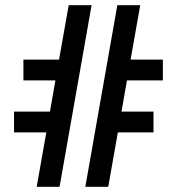

<svg xmlns="http://www.w3.org/2000/svg" viewBox="-20 -718 680 738"><path d="M158 -209H34V-289H172L193 -409H70V-489H207L244 -698H332L209 0H121ZM431 -698H519L482 -489H606V-409H468L447 -289H570V-209H433L396 0H308Z"/></svg>

Font: Writer Medium
Style: Regular
Weight: 500
Monospace: yes
Designer: Mike Abbink, Paul van der Laan, Pieter van Rosmalen
Foundry: Bold Monday
Version: Version 2.001 2020